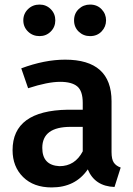

<svg xmlns="http://www.w3.org/2000/svg" viewBox="-20 -805 583 840"><path d="M206 15Q127 15 81 -30.5Q35 -76 35 -148Q35 -321 276 -325H342V-355Q342 -407 318 -427Q294 -447 243 -447Q189 -447 103 -419L73 -506Q175 -544 265 -544Q468 -544 468 -362V-140Q468 -108 478 -93.5Q488 -79 508 -72L481 13Q395 10 364 -64Q310 15 206 15ZM240 -78Q308 -78 342 -143V-250H289Q165 -250 165 -158Q165 -82 240 -78ZM153 -647Q123 -647 102.5 -667Q82 -687 82 -716Q82 -745 102.5 -765Q123 -785 153 -785Q182 -785 202 -765Q222 -745 222 -716Q222 -687 202 -667Q182 -647 153 -647ZM374 -647Q345 -647 324.5 -666.5Q304 -686 304 -716Q304 -746 324.5 -765.5Q345 -785 374 -785Q405 -785 424.5 -764.5Q444 -744 444 -716Q444 -688 424.5 -667.5Q405 -647 374 -647Z"/></svg>

Font: Trujillo Medium
Style: Regular
Weight: 500
Designer: Fira Sans original fonts by bBox Type GmbH, Carrois Corporate GbR, & Edenspiekermann AG / Changes by Cristiano Sobral
Foundry: Fira Sans original fonts by bBox Type GmbH, Carrois Corporate GbR, & Edenspiekermann AG / Changes by Cristiano Sobral
Version: Version 4.301;October 17, 2021;FontCreator 14.0.0.2814 64-bi